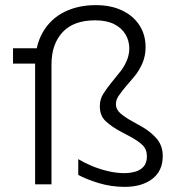

<svg xmlns="http://www.w3.org/2000/svg" viewBox="-20 -718 703 748"><path d="M30.7 -470.3V-530H143.3V-470.3ZM368.9 -303.8Q368.9 -330.5 381.5 -350.9Q394.1 -371.3 412.5 -394.2L450 -440.8Q465.4 -460.8 474.6 -483.5Q483.7 -506.2 483.7 -529.3Q483.7 -558.7 469.2 -583.6Q454.6 -608.6 425.2 -623.7Q395.7 -638.8 350.5 -638.8Q266.8 -638.8 223.7 -592.5Q180.6 -546.1 180.6 -466.8V0H116.8V-465Q116.8 -540.6 146.8 -592.5Q176.8 -644.3 230.1 -671.1Q283.3 -698 353.4 -698Q411.6 -698 455 -677.6Q498.5 -657.1 522.8 -620.3Q547.2 -583.5 547.2 -533.5Q547.2 -500.8 534.9 -471.9Q522.5 -443.1 503.5 -420.1L468.7 -379.2Q452.1 -359.3 441.9 -344.2Q431.7 -329.2 431.7 -312.3Q431.7 -291.2 450.1 -275.6Q468.4 -260.1 495.4 -245.3L531.7 -225Q564.6 -206.7 589.3 -179.2Q614 -151.6 614 -110.1Q614 -52.3 573.4 -21.1Q532.7 10 465.9 10Q413 10 364.1 -4.9Q315.2 -19.9 284.9 -36.6V-98.1Q305.4 -85.4 335.5 -72.5Q365.6 -59.7 399.3 -51.6Q433 -43.5 463.8 -43.5Q486.2 -43.5 506.4 -49Q526.5 -54.6 539.4 -68.8Q552.3 -83.1 552.3 -109.3Q552.3 -135.9 535.4 -152.6Q518.4 -169.4 482 -188.7L449.2 -206Q416 -223.8 392.5 -245.2Q368.9 -266.6 368.9 -303.8Z"/></svg>

Font: Roundo Variable
Style: Regular
Weight: 200
Designer: Shiva Nallaperumal
Foundry: Indian Type Foundry
Version: Version 2.000